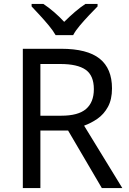

<svg xmlns="http://www.w3.org/2000/svg" viewBox="-20 -1015 662 984"><path d="M294 -765Q427 -765 490.5 -714.5Q554 -664 554 -562Q554 -505 533 -467Q512 -429 479.5 -406.5Q447 -384 411 -371L607 -51H502L329 -346H187V-51H97V-765ZM289 -687H187V-422H294Q381 -422 421 -456.5Q461 -491 461 -558Q461 -628 419 -657.5Q377 -687 289 -687ZM265 -835Q252 -858 230 -884.5Q208 -911 184 -937Q160 -963 142 -982V-995H202Q228 -978 256 -954Q284 -930 309 -903Q336 -930 364 -954Q392 -978 418 -995H480V-982Q461 -963 436.5 -937Q412 -911 389.5 -884.5Q367 -858 355 -835Z"/></svg>

Font: Noto Sans Tamil UI
Style: Regular
Weight: 400
Designer: Jelle Bosma - Monotype Design Team
Foundry: Monotype Imaging Inc.
Version: Version 2.004; ttfautohint (v1.8.4.7-5d5b)